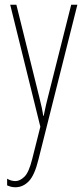

<svg xmlns="http://www.w3.org/2000/svg" viewBox="-20 -547 356 809"><path d="M23 -527H49L145 -140Q153 -108 156 -93.5Q159 -79 160 -72.5Q161 -66 162 -59H164Q170 -89 174.5 -107.5Q179 -126 183 -142L280 -527H306L142 125Q126 191 101.5 216.5Q77 242 45 242Q35 242 27 240Q19 238 10 234V206Q27 216 45 216Q64 216 83 197.5Q102 179 116 122L150 -13Z"/></svg>

Font: Noto Sans Thai ExtCond Thin
Style: Regular
Weight: 100
Width: 2
Designer: Monotype Design Team
Foundry: Monotype Imaging Inc.
Version: Version 2.002; ttfautohint (v1.8.4.7-5d5b)